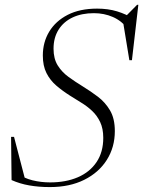

<svg xmlns="http://www.w3.org/2000/svg" viewBox="-20 -750 582 780"><path d="M500 -632.5Q474 -665.5 438.5 -681Q403 -696.5 361.5 -696.5Q312 -696.5 275.2 -679.2Q238.5 -662 218 -629.5Q197.5 -597 197.5 -552Q197.5 -511.5 214.5 -484.2Q231.5 -457 258.8 -437.2Q286 -417.5 317 -398.5Q348 -379.5 377.8 -357Q407.5 -334.5 427 -301.5Q446.5 -268.5 446.5 -217.5Q446.5 -152 414 -100.5Q381.5 -49 322.2 -19.5Q263 10 182.5 10Q137 10 98.8 3.2Q60.5 -3.5 27 -18.5L25 -194H37L85 -9.5L47.5 -47Q77.5 -26 112 -17.5Q146.5 -9 183.5 -9Q248 -9 296.5 -30Q345 -51 372.2 -91.5Q399.5 -132 399.5 -190Q399.5 -227.5 387 -254Q374.5 -280.5 354.2 -299.5Q334 -318.5 310 -333Q286 -347.5 263.5 -362Q233.5 -381 208.5 -402.5Q183.5 -424 168.8 -453.2Q154 -482.5 154 -524.5Q154 -578.5 180 -621.5Q206 -664.5 255.2 -689.8Q304.5 -715 374.5 -715Q419 -715 455.8 -703.8Q492.5 -692.5 523 -673.5L488.5 -681.5L537 -730.5H542L516 -505.5H505.5L478.5 -670Z"/></svg>

Font: Newsreader 60pt Light
Style: Italic
Weight: 300
Italic angle: -17°
Designer: Hugues Gentile
Foundry: Production Type
Version: Version 1.003